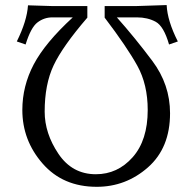

<svg xmlns="http://www.w3.org/2000/svg" viewBox="-20 -717 760 747"><path d="M356.4 9.8Q224.6 9.8 145.8 -80.6Q66.9 -170.9 66.9 -289.1Q66.9 -382.3 111.3 -466.6Q155.8 -550.8 263.2 -649.4H183.6Q151.9 -649.4 126 -629.9Q100.1 -610.4 79.6 -543.9L45.4 -555.7Q85 -635.7 88.9 -696.3L183.6 -693.4H319.8V-648.4Q223.1 -536.1 188.5 -462.4Q153.8 -388.7 153.8 -282.7Q153.8 -198.2 207.3 -118.7Q260.7 -39.1 353 -39.1Q437.5 -39.1 496.1 -105.2Q554.7 -171.4 554.7 -289.1Q554.7 -388.2 514.2 -461.4Q473.6 -534.7 387.2 -648.4V-693.4H509.3L628.4 -697.3Q631.3 -635.7 671.9 -555.7L637.7 -543.9Q617.2 -615.2 585.7 -632.3Q554.2 -649.4 512.7 -649.4H434.6Q503.4 -572.3 572.5 -480.2Q641.6 -388.2 641.6 -276.4Q641.6 -141.6 555.7 -65.9Q469.7 9.8 356.4 9.8Z"/></svg>

Font: Almanac
Style: Regular
Weight: 400
Designer: Eden's Almanac
Version: Version 3.501;March 28, 2021;FontCreator 13.0.0.2683 64-bit